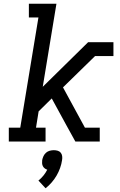

<svg xmlns="http://www.w3.org/2000/svg" viewBox="-20 -755 640 1024"><path d="M27 0V-74H88L185 -662H134V-735H281L208 -292L450 -530H585V-456H487L316 -289L433 -74H512V0H382L334 -87L256 -230L186 -161L172 -74H223V0ZM223 249 185 208Q200 196 212 181Q224 166 232 150Q225 148 218.5 143Q212 138 208.5 131Q205 124 204.5 115.5Q204 107 205 99Q207 88 212 77.5Q217 67 225.5 59.5Q234 52 245 49Q256 46 267 46Q278 46 288 49Q298 52 304 59.5Q310 67 311.5 77.5Q313 88 311 99Q308 120 300.5 141Q293 162 282 181Q271 200 256 217.5Q241 235 223 249Z"/></svg>

Font: Iosevka Slab Extended Oblique
Style: Regular
Weight: 400
Width: 7
Italic angle: -9°
Monospace: yes
Designer: Belleve Invis
Foundry: Belleve Invis
Version: Version 11.1.0; ttfautohint (v1.8.3)